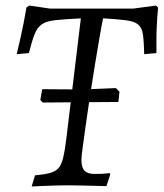

<svg xmlns="http://www.w3.org/2000/svg" viewBox="-20 -667 589 691"><path d="M397 -350 410 -337 406 -300 257 -299 134 -298 125 -307 132 -346 279 -345ZM271 -601Q213 -598 180 -594.5Q147 -591 130.5 -579.5Q114 -568 104.5 -544Q95 -520 84 -476L40 -472Q40 -472 43.5 -486.5Q47 -501 52.5 -525Q58 -549 64 -579Q70 -609 75 -640L85 -647L161 -636H459L541 -647L549 -640Q546 -609 544.5 -579.5Q543 -550 543 -526.5Q543 -503 543 -489.5Q543 -476 543 -476L499 -472Q498 -517 494.5 -542Q491 -567 477.5 -578.5Q464 -590 434 -594Q404 -598 351 -601Q346 -578 338.5 -534Q331 -490 322 -436Q313 -382 304.5 -325.5Q296 -269 289 -219.5Q282 -170 277.5 -136Q273 -102 273 -92Q273 -65 284 -53Q295 -41 320 -41Q346 -41 360.5 -42.5Q375 -44 375 -44L377 -40L363 3Q363 3 348 2.5Q333 2 310.5 1.5Q288 1 264 0.5Q240 0 223 0Q206 0 184 0.5Q162 1 141.5 2Q121 3 107.5 3.5Q94 4 94 4L106 -36Q140 -39 160 -44.5Q180 -50 190.5 -62Q201 -74 207 -98Q213 -122 218 -162Z"/></svg>

Font: Alegreya
Style: Italic
Weight: 400
Italic angle: -7°
Designer: Juan Pablo del Peral
Foundry: Huerta Tipografica
Version: Version 2.009